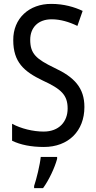

<svg xmlns="http://www.w3.org/2000/svg" viewBox="-20 -744 494 985"><path d="M413 -195C413 -293 362 -348 259 -396C166 -441 135 -468 135 -540C135 -602 175 -645 245 -645C289 -645 334 -632 377 -611L404 -688C362 -708 307 -724 244 -724C129 -725 47 -649 48 -538C48 -425 103 -377 199 -331C295 -287 327 -256 327 -187C327 -120 283 -69 204 -69C150 -69 88 -84 42 -109V-22C85 -1 140 10 205 10C331 10 413 -72 413 -195ZM273 71V61H189C185 102 167 175 155 210V221H201C231 180 261 116 273 71Z"/></svg>

Font: Noto Sans Khmer Condensed
Style: Regular
Weight: 400
Width: 3
Designer: Danh Hong and the Monotype Design Team
Foundry: Monotype Imaging Inc.
Version: Version 2.004